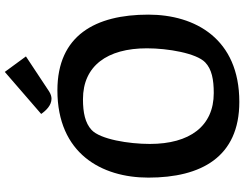

<svg xmlns="http://www.w3.org/2000/svg" viewBox="-126 -858 994 781"><g transform="rotate(-90 370.5 -467.0)"><path d="M702 -360C702 -575 618 -730 394 -730C137 -730 39 -550 39 -360C39 -145 123 10 347 10C604 10 702 -170 702 -360ZM358 -626C493 -626 565 -528 565 -366C565 -280 545 -165 508 -129C480 -102 438 -94 383 -94C248 -94 176 -192 176 -354C176 -440 195 -556 233 -591C261 -617 303 -626 358 -626ZM469 -944 298 -796C312 -776 333 -754 360 -754C369 -754 379 -757 390 -764L532 -858Z"/></g></svg>

Font: Enriqueta
Style: Bold
Weight: 700
Designer: Viviana Monsalve, Gustavo Ibarra
Foundry: Viviana Monsalve, Gustavo Ibarra
Version: Version 1.002